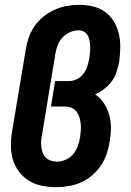

<svg xmlns="http://www.w3.org/2000/svg" viewBox="-20 -763 540 791"><path d="M213 8Q182 8 153 2.5Q124 -3 100 -18Q76 -33 58.5 -55.5Q41 -78 33 -105.5Q25 -133 25 -163Q25 -193 30 -223L86 -558Q90 -584 98.5 -608.5Q107 -633 122.5 -655.5Q138 -678 159.5 -695Q181 -712 205.5 -723Q230 -734 255.5 -738.5Q281 -743 306 -743Q335 -743 363 -736.5Q391 -730 413 -714Q435 -698 449 -674.5Q463 -651 469.5 -624Q476 -597 475.5 -567.5Q475 -538 471 -509Q467 -488 460.5 -467.5Q454 -447 441 -429Q428 -411 410 -397Q392 -383 372 -374Q394 -359 408.5 -337Q423 -315 430 -289.5Q437 -264 437 -236Q437 -208 432 -180Q428 -154 419.5 -129Q411 -104 396 -81.5Q381 -59 360 -41Q339 -23 314.5 -12Q290 -1 264 3.5Q238 8 213 8ZM214 -97Q232 -97 250.5 -105Q269 -113 281.5 -128Q294 -143 300.5 -161.5Q307 -180 310 -198Q312 -212 313 -226Q314 -240 312.5 -254Q311 -268 307 -280.5Q303 -293 295 -303.5Q287 -314 274.5 -319Q262 -324 247 -324H190L207 -429H265Q281 -429 297 -437Q313 -445 324 -459.5Q335 -474 340 -490.5Q345 -507 348 -523Q350 -536 351 -548Q352 -560 351.5 -572Q351 -584 349 -595.5Q347 -607 341.5 -617Q336 -627 325.5 -632.5Q315 -638 303 -638Q285 -638 267.5 -630Q250 -622 237 -608Q224 -594 217.5 -576.5Q211 -559 208 -541L153 -206Q150 -194 149.5 -181Q149 -168 150.5 -156Q152 -144 156.5 -132.5Q161 -121 169.5 -113Q178 -105 189.5 -101Q201 -97 214 -97Z"/></svg>

Font: Iosevka SS04 Extrabold Oblique
Style: Regular
Weight: 800
Italic angle: -9°
Monospace: yes
Designer: Belleve Invis
Foundry: Belleve Invis
Version: Version 19.0.0; ttfautohint (v1.8.4)